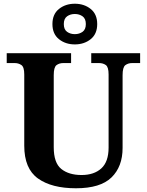

<svg xmlns="http://www.w3.org/2000/svg" viewBox="-20 -999 787 1029"><path d="M387 10Q257 10 183.5 -42.5Q110 -95 110 -218V-600Q110 -640 94.5 -650.5Q79 -661 59 -661H16V-714H361V-661H319Q298 -661 283 -650Q268 -639 268 -596V-210Q268 -126 308.5 -93.5Q349 -61 417 -61Q484 -61 523 -96.5Q562 -132 562 -208V-600Q562 -640 547 -650.5Q532 -661 511 -661H469V-714H731V-661H688Q667 -661 652 -650Q637 -639 637 -596V-206Q637 -106 577.5 -48Q518 10 387 10ZM381 -761Q331 -761 296 -789Q261 -817 261 -870Q261 -923 296 -951Q331 -979 381 -979Q431 -979 466 -951Q501 -923 501 -870Q501 -817 466 -789Q431 -761 381 -761ZM381 -816Q405 -816 422.5 -828.5Q440 -841 440 -870Q440 -899 422.5 -911.5Q405 -924 381 -924Q357 -924 339.5 -911.5Q322 -899 322 -870Q322 -841 339.5 -828.5Q357 -816 381 -816Z"/></svg>

Font: Noto Serif Thai
Style: Bold
Weight: 700
Designer: Monotype Design Team
Foundry: Monotype Imaging Inc.
Version: Version 2.002; ttfautohint (v1.8.4.7-5d5b)